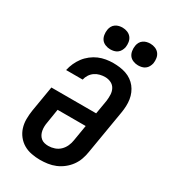

<svg xmlns="http://www.w3.org/2000/svg" viewBox="-230 -1075 1060 1196"><g transform="rotate(30 300.0 -477.5)"><path d="M255 8Q224 8 193 2Q162 -4 136.5 -19Q111 -34 92.5 -57.5Q74 -81 65 -109.5Q56 -138 56 -169.5Q56 -201 61 -233L92 -418H414L431 -518Q434 -541 433 -563.5Q432 -586 422 -604.5Q412 -623 392.5 -632.5Q373 -642 350 -642Q332 -642 313.5 -637.5Q295 -633 278.5 -622Q262 -611 251 -594Q240 -577 236 -558H117Q123 -585 134 -609.5Q145 -634 161.5 -656Q178 -678 200.5 -695.5Q223 -713 247.5 -723.5Q272 -734 298.5 -738.5Q325 -743 350 -743Q374 -743 397.5 -740Q421 -737 443 -729.5Q465 -722 483.5 -709Q502 -696 515.5 -679Q529 -662 538 -641Q547 -620 550.5 -597Q554 -574 553 -550Q552 -526 548 -502L495 -187Q491 -160 481.5 -133Q472 -106 455 -82.5Q438 -59 414.5 -40.5Q391 -22 364.5 -11Q338 0 310 4Q282 8 255 8ZM257 -93Q279 -93 301 -100.5Q323 -108 339.5 -124Q356 -140 365.5 -161Q375 -182 378 -203L397 -317H195L179 -217Q176 -202 175.5 -187Q175 -172 177.5 -157.5Q180 -143 186.5 -130.5Q193 -118 203.5 -109Q214 -100 228 -96.5Q242 -93 257 -93ZM490 -807Q472 -807 454.5 -814Q437 -821 427 -834.5Q417 -848 414 -866.5Q411 -885 414 -904Q416 -917 422.5 -929Q429 -941 440.5 -949Q452 -957 465 -960Q478 -963 490 -963Q509 -963 526 -956Q543 -949 553.5 -935.5Q564 -922 567 -903.5Q570 -885 567 -866Q564 -853 557.5 -841Q551 -829 540 -821Q529 -813 516 -810Q503 -807 490 -807ZM290 -807Q272 -807 254.5 -814Q237 -821 227 -834.5Q217 -848 214 -866.5Q211 -885 214 -904Q216 -917 222.5 -929Q229 -941 240.5 -949Q252 -957 265 -960Q278 -963 290 -963Q309 -963 326 -956Q343 -949 353.5 -935.5Q364 -922 367 -903.5Q370 -885 367 -866Q364 -853 357.5 -841Q351 -829 340 -821Q329 -813 316 -810Q303 -807 290 -807Z"/></g></svg>

Font: Iosevka Slab Extended Oblique
Style: Bold
Weight: 700
Width: 7
Italic angle: -9°
Monospace: yes
Designer: Belleve Invis
Foundry: Belleve Invis
Version: Version 11.1.1; ttfautohint (v1.8.3)